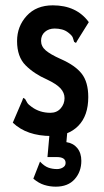

<svg xmlns="http://www.w3.org/2000/svg" viewBox="-20 -499 390 720"><path d="M173 11Q80 11 28 -39L64 -123L67 -132L74 -128Q78 -121 82 -114Q86 -107 99 -98Q129 -76 169 -76Q193 -76 207.5 -92.5Q222 -109 222 -131Q222 -151 207 -167.5Q192 -184 156 -201Q108 -222 76 -254Q44 -286 44 -345Q44 -400 80 -439.5Q116 -479 178 -479Q267 -479 313 -416L270 -347L265 -338L258 -342Q256 -350 253 -358Q250 -366 237 -376Q226 -385 212.5 -388.5Q199 -392 185 -392Q163 -392 148.5 -379.5Q134 -367 134 -346Q134 -325 151.5 -310Q169 -295 207 -278Q262 -254 286.5 -222.5Q311 -191 311 -135Q311 -65 273.5 -27Q236 11 173 11ZM189 201Q167 201 146 194.5Q125 188 105 171L130 107Q146 124 161 129.5Q176 135 194 135Q206 135 216 129Q226 123 226 112Q226 90 193 90H158L166 0H232L229 34Q255 38 270 56.5Q285 75 285 104Q285 145 260 173Q235 201 189 201Z"/></svg>

Font: Inconsolata ExtraCondensed ExtraBold
Style: Regular
Weight: 800
Width: 2
Monospace: yes
Designer: Raph Levien, Cyreal, Brenton Simpson
Foundry: Raph Levien, Cyreal, Google
Version: Version 3.001; ttfautohint (v1.8.2.53-6de2)